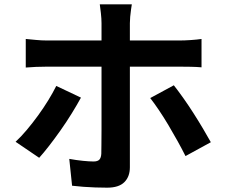

<svg xmlns="http://www.w3.org/2000/svg" viewBox="-20 -821 1040 887"><path d="M589 -801Q588 -794 585.5 -778Q583 -762 581.5 -744Q580 -726 580 -714Q580 -684 580 -648Q580 -612 580 -576.5Q580 -541 580 -512Q580 -492 580 -456Q580 -420 580 -375Q580 -330 580 -281.5Q580 -233 580 -187.5Q580 -142 580 -105.5Q580 -69 580 -48Q580 -5 554.5 20.5Q529 46 475 46Q448 46 420 45Q392 44 365 42Q338 40 313 37L300 -87Q333 -81 363 -78Q393 -75 412 -75Q431 -75 439 -83.5Q447 -92 448 -111Q448 -120 448.5 -150Q449 -180 449 -221Q449 -262 449 -308Q449 -354 449 -396Q449 -438 449 -469Q449 -500 449 -512Q449 -530 449 -566.5Q449 -603 449 -644Q449 -685 449 -714Q449 -734 446 -761Q443 -788 441 -801ZM99 -641Q121 -639 146.5 -636.5Q172 -634 195 -634Q208 -634 244.5 -634Q281 -634 331.5 -634Q382 -634 441 -634Q500 -634 559 -634Q618 -634 670 -634Q722 -634 759.5 -634Q797 -634 812 -634Q833 -634 862 -636Q891 -638 911 -641V-510Q888 -512 861 -512.5Q834 -513 813 -513Q798 -513 761 -513Q724 -513 672 -513Q620 -513 561 -513Q502 -513 443.5 -513Q385 -513 333.5 -513Q282 -513 246 -513Q210 -513 195 -513Q173 -513 146.5 -512Q120 -511 99 -509ZM354 -370Q336 -337 312 -298Q288 -259 260.5 -220Q233 -181 207 -147.5Q181 -114 161 -92L52 -166Q77 -189 103.5 -220.5Q130 -252 155.5 -287Q181 -322 202.5 -357Q224 -392 240 -424ZM783 -427Q802 -403 825.5 -370Q849 -337 873 -299.5Q897 -262 918 -226.5Q939 -191 954 -164L837 -100Q821 -132 800.5 -169Q780 -206 758 -243Q736 -280 714 -312.5Q692 -345 674 -368Z"/></svg>

Font: Noto Sans KR
Style: Bold
Weight: 700
Designer: Ryoko NISHIZUKA  (kana, bopomofo & ideographs); Paul D. Hunt (Latin, Greek & Cyrillic); Sandoll Communications , Soo-you
Foundry: Adobe
Version: Version 2.004-H2;hotconv 1.0.118;makeotfexe 2.5.65603